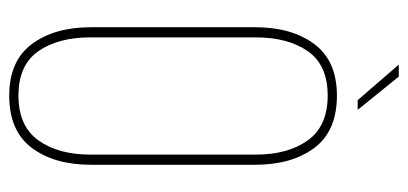

<svg xmlns="http://www.w3.org/2000/svg" viewBox="-254 -625 884 416"><g transform="rotate(90 188.0 -417.0)"><path d="M120 -839H146L218 -750H197ZM187 -705Q264 -705 300.5 -656Q337 -607 337 -528V-172Q337 -93 300.5 -44Q264 5 187 5Q112 5 75.5 -44Q39 -93 39 -172V-528Q39 -607 75.5 -656Q112 -705 187 -705ZM61 -529V-171Q61 -101 91 -58Q121 -15 187 -15Q253 -15 284 -58Q315 -101 315 -171V-529Q315 -599 284 -642Q253 -685 187 -685Q121 -685 91 -642Q61 -599 61 -529Z"/></g></svg>

Font: TypoPRO Bebas Neue
Style: Regular
Weight: 300
Designer: Ryoichi Tsunekawa
Foundry: Ryoichi Tsunekawa
Version: Version 001.003